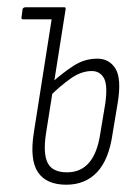

<svg xmlns="http://www.w3.org/2000/svg" viewBox="-20 -501 377 527"><path d="M43 -448Q38 -448 39 -453L42 -476Q44 -481 50 -481H140L134 -448ZM162 6Q107 6 84 -28.5Q61 -63 73 -138L126 -475Q128 -481 133 -481H157Q161 -481 160 -475L106 -133Q98 -79 111 -53.5Q124 -28 164 -28Q239 -28 255 -133L269 -217Q276 -268 265 -287Q254 -306 232 -306Q203 -306 174 -285.5Q145 -265 118 -238L123 -275Q152 -301 182 -320.5Q212 -340 247 -340Q280 -340 297 -312.5Q314 -285 303 -218L289 -134Q279 -63 246.5 -28.5Q214 6 162 6Z"/></svg>

Font: Sofia Sans Extra Condensed ExtraLight
Style: Italic
Weight: 250
Italic angle: -9°
Version: Version 4.100